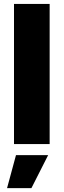

<svg xmlns="http://www.w3.org/2000/svg" viewBox="-20 -748 331 997"><path d="M237.8 -727.5H52.7V0H237.8ZM16.6 229H143.1L230 57.6H63Z"/></svg>

Font: Raveo ExtraBold
Style: Regular
Weight: 800
Designer: Jakub Foglar, Rasmus Andersson (Inter)
Foundry: Jakubfoglar.com
Version: Version 1.100;Glyphs 3.2.3 (3260)